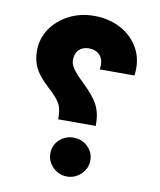

<svg xmlns="http://www.w3.org/2000/svg" viewBox="-84 -814 738 886"><g transform="rotate(10 285.0 -371.0)"><path d="M380.9 -247.6C380.9 -325.7 361.3 -363.8 286.6 -435.5C240.2 -480 224.1 -503.9 224.1 -529.3C224.1 -569.8 248.5 -594.7 288.1 -594.7C329.6 -594.7 355.5 -569.3 355.5 -528.3C355.5 -521.5 354.5 -514.6 353 -507.8H516.1C517.6 -514.2 518.6 -525.9 518.6 -542C518.6 -581.1 508.3 -616.2 488.3 -647C447.8 -709 375.5 -746.6 286.1 -746.6C242.7 -746.6 203.6 -737.3 168.5 -719.2C98.1 -682.6 53.2 -618.7 53.2 -543C53.2 -512.2 59.1 -484.9 71.3 -461.4C83 -438 103.5 -413.1 132.3 -386.7C195.3 -328.6 204.6 -311.5 204.6 -247.6ZM383.8 -86.9C383.8 -111.8 374.5 -132.8 356.4 -150.4C338.4 -168 315.9 -176.8 290 -176.8C264.2 -176.8 241.7 -168 223.6 -150.9C205.6 -133.3 196.3 -111.8 196.3 -86.9C196.3 -61.5 205.6 -40 224.1 -22C242.2 -3.9 264.2 5.4 290 5.4C315.4 5.4 337.4 -3.9 356 -22C374.5 -40 383.8 -62 383.8 -86.9Z"/></g></svg>

Font: Estedad Black
Style: Regular
Weight: 900
Designer: Amin Abedi
Version: Version 7.3